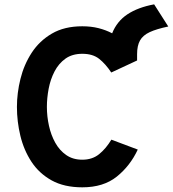

<svg xmlns="http://www.w3.org/2000/svg" viewBox="-20 -830 776 862"><path d="M349.5 11Q268 11 211.8 -20.2Q155.5 -51.5 121.2 -103.8Q87 -156 71.5 -220.2Q56 -284.5 56 -350Q56 -412 71.8 -475.8Q87.5 -539.5 122.2 -593Q157 -646.5 213 -679.2Q269 -712 349.5 -712Q389.5 -712 422.8 -703.5Q456 -695 483.5 -680.5Q505 -734.5 552.2 -765.8Q599.5 -797 672 -810.5L735.5 -711Q683 -700 652.2 -685.8Q621.5 -671.5 608.5 -648.2Q595.5 -625 595.5 -587V-558.5L479.5 -504.5Q454 -543 425.2 -565.8Q396.5 -588.5 349.5 -588.5Q304.5 -588.5 274 -566.8Q243.5 -545 225 -509.5Q206.5 -474 198.5 -432Q190.5 -390 190.5 -350Q190.5 -307.5 199.8 -265.5Q209 -223.5 228.2 -189Q247.5 -154.5 277.5 -133.8Q307.5 -113 349.5 -113Q394.5 -113 425.2 -138Q456 -163 480 -203L598.5 -158.5Q564.5 -85.5 504.5 -37.2Q444.5 11 349.5 11Z"/></svg>

Font: Overpass
Style: Bold
Weight: 700
Designer: Delve Withrington, Dave Bailey, Thomas Jockin
Foundry: Delve Fonts LLC
Version: Version 4.000; ttfautohint (v1.8.3)